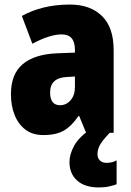

<svg xmlns="http://www.w3.org/2000/svg" viewBox="-20 -583 573 843"><path d="M287 -563Q376 -563 427.5 -513Q479 -463 479 -363V0H358L328 -73H324Q295 -30 261 -10Q227 10 170 10Q123 10 91.5 -14Q60 -38 44 -78.5Q28 -119 28 -169Q28 -258 80 -301.5Q132 -345 231 -349L309 -352V-364Q309 -432 251 -432Q199 -432 122 -391L76 -513Q119 -537 172 -550Q225 -563 287 -563ZM275 -245Q200 -242 200 -177Q200 -121 244 -121Q271 -121 290 -143Q309 -165 309 -200V-247ZM408 94Q408 111 418.5 121.5Q429 132 448 132Q461 132 472.5 129Q484 126 492 121V226Q479 231 459.5 235.5Q440 240 414 240Q353 240 319 210Q285 180 285 128Q285 95 305.5 57Q326 19 382 -19L462 0Q430 33 419 53Q408 73 408 94Z"/></svg>

Font: Noto Sans Lao UI Cond Blk
Style: Regular
Weight: 900
Width: 3
Designer: Monotype Design Team
Foundry: Monotype Imaging Inc.
Version: Version 2.000; ttfautohint (v1.8.4.7-5d5b)